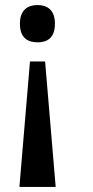

<svg xmlns="http://www.w3.org/2000/svg" viewBox="-20 -562 371 762"><path d="M129 -542C91 -542 59 -523 59 -468C59 -411 91 -394 129 -394C167 -394 198 -411 198 -468C198 -523 167 -542 129 -542ZM159 -318H99L57 180H201Z"/></svg>

Font: Noto Serif Devanagari SemiCondensed SemiBold
Style: Regular
Weight: 600
Width: 4
Designer: Universal Thirst, Indian Type Foundry and the Monotype Design Team
Foundry: Monotype Imaging Inc.
Version: Version 2.004